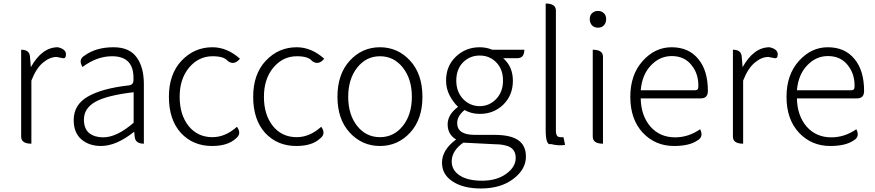

<svg xmlns="http://www.w3.org/2000/svg" viewBox="-20 -815 4963 1089"><path d="M158 0Q100 0 100 -40V-533Q148 -533 150 -493L155 -434Q218 -547 308 -547Q362 -535 353 -496Q350 -483 337 -485L301 -492Q262 -492 223 -459Q185 -427 158 -358V0Z M553 13Q485 13 441 -25Q398 -63 398 -134Q398 -221 478 -267Q559 -314 713 -331Q738 -335 737 -363Q742 -496 616 -496Q529 -496 448 -435Q422 -477 460 -500Q525 -547 624 -547Q714 -547 755 -490Q796 -434 796 -338V0Q747 0 744 -40L741 -68Q640 13 553 13ZM565 -36Q643 -36 738 -119V-292Q585 -274 520 -237Q456 -200 456 -137Q456 -85 486 -60Q517 -36 565 -36Z M1182 13Q1075 13 1006 -61Q938 -136 938 -266Q938 -395 1010 -471Q1082 -547 1185 -547Q1268 -547 1341 -482Q1308 -442 1272 -469Q1251 -496 1186 -496Q1106 -496 1052 -431Q999 -367 999 -266Q999 -164 1050 -100Q1101 -37 1185 -37Q1258 -37 1324 -96Q1353 -56 1317 -29Q1272 13 1182 13Z M1660 13Q1553 13 1484 -61Q1416 -136 1416 -266Q1416 -395 1488 -471Q1560 -547 1663 -547Q1746 -547 1819 -482Q1786 -442 1750 -469Q1729 -496 1664 -496Q1584 -496 1530 -431Q1477 -367 1477 -266Q1477 -164 1528 -100Q1579 -37 1663 -37Q1736 -37 1802 -96Q1831 -56 1795 -29Q1750 13 1660 13Z M1894 -266Q1894 -395 1964 -471Q2034 -547 2135 -547Q2236 -547 2306 -471Q2376 -395 2376 -266Q2376 -138 2306 -62.5Q2236 13 2135 13Q2034 13 1964 -62.5Q1894 -138 1894 -266ZM2135 -496Q2057 -496 2006 -431.5Q1955 -367 1955 -266Q1955 -165 2005.5 -101Q2056 -37 2135 -37Q2214 -37 2265 -101Q2316 -165 2316 -266Q2316 -367 2265 -431.5Q2214 -496 2135 -496Z M2707 254Q2607 254 2547 214Q2487 175 2487 108Q2487 35 2567 -24Q2519 -52 2519 -110Q2519 -165 2578 -209Q2550 -236 2530 -274Q2510 -313 2510 -358Q2510 -440 2565 -493Q2621 -547 2701 -547Q2738 -547 2772 -533H2954Q2954 -485 2914 -485H2834Q2889 -437 2889 -357Q2889 -275 2835 -222Q2781 -169 2701 -169Q2653 -169 2615 -191Q2573 -157 2573 -117Q2573 -50 2673 -50H2785Q2876 -50 2919 -20Q2963 10 2963 73Q2963 146 2891 200Q2820 254 2707 254ZM2701 -213Q2755 -213 2794 -253Q2833 -294 2833 -358Q2833 -422 2795 -461Q2757 -500 2701 -500Q2645 -500 2606 -461Q2568 -422 2568 -358Q2568 -294 2607 -253Q2646 -213 2701 -213ZM2714 210Q2797 210 2851 171Q2905 132 2905 81Q2905 39 2875 21Q2845 3 2784 3L2608 -6Q2542 40 2542 101Q2542 150 2587 180Q2633 210 2714 210Z M3185 7Q3146 13 3105 2Q3075 13 3075 -79V-795Q3133 -795 3133 -755V-73Q3133 -37 3157 -37H3176L3185 7Z M3400 0Q3342 0 3342 -40V-533Q3400 -533 3400 -493V0ZM3372 -658Q3351 -658 3338 -671Q3325 -685 3325 -707Q3325 -728 3338 -740Q3351 -753 3372 -753Q3392 -753 3405 -740Q3418 -728 3418 -707Q3418 -685 3405 -671Q3392 -658 3372 -658Z M3803 13Q3697 13 3626 -62Q3555 -138 3555 -266Q3555 -391 3625 -469Q3695 -547 3789 -547Q3886 -547 3940 -481Q3995 -416 3995 -299Q3995 -257 3955 -257H3614Q3616 -159 3669 -97Q3723 -36 3809 -36Q3885 -36 3951 -82Q3973 -39 3935 -18Q3890 13 3803 13ZM3614 -303H3923Q3942 -303 3941 -326Q3942 -398 3901 -447Q3861 -497 3790 -497Q3722 -497 3672 -444Q3622 -392 3614 -303Z M4195 0Q4137 0 4137 -40V-533Q4185 -533 4187 -493L4192 -434Q4255 -547 4345 -547Q4399 -535 4390 -496Q4387 -483 4374 -485L4338 -492Q4299 -492 4260 -459Q4222 -427 4195 -358V0Z M4689 13Q4583 13 4512 -62Q4441 -138 4441 -266Q4441 -391 4511 -469Q4581 -547 4675 -547Q4772 -547 4826 -481Q4881 -416 4881 -299Q4881 -257 4841 -257H4500Q4502 -159 4555 -97Q4609 -36 4695 -36Q4771 -36 4837 -82Q4859 -39 4821 -18Q4776 13 4689 13ZM4500 -303H4809Q4828 -303 4827 -326Q4828 -398 4787 -447Q4747 -497 4676 -497Q4608 -497 4558 -444Q4508 -392 4500 -303Z"/></svg>

Font: Swei Half Moon CJK SC
Style: Light
Weight: 300
Version: Version 2.071